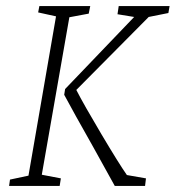

<svg xmlns="http://www.w3.org/2000/svg" viewBox="-20 -614 580 634"><path d="M118 -37 181 -25 177 0H10L13 -21L74 -34L165 -560L106 -573L110 -594H278L273 -569L209 -557ZM471 -558 232 -317Q256 -270 314.5 -171.5Q373 -73 399 -36L462 -25L459 0H359L287 -130Q223 -243 192 -301L195 -320L423 -558L368 -567L372 -594H540L536 -571Z"/></svg>

Font: Grenze ExtraLight
Style: Italic
Weight: 275
Italic angle: -10°
Designer: Renata Polastri
Foundry: Omnibus-Type
Version: Version 1.002; ttfautohint (v1.8)